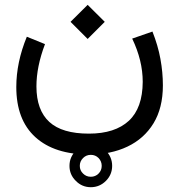

<svg xmlns="http://www.w3.org/2000/svg" viewBox="-20 -424 747 800"><path d="M269.5 267.1C269.5 291.5 278.3 312.5 295.9 329.6C313 347.2 334 356 358.4 356C382.8 356 403.8 347.2 421.4 329.6C438.5 312.5 447.3 291.5 447.3 267.1C447.3 242.7 438.5 221.7 421.4 204.1C403.8 187 382.8 178.2 358.4 178.2C334 178.2 313 187 295.9 204.1C278.3 221.7 269.5 242.7 269.5 267.1ZM312.5 267.1C312.5 254.4 316.9 243.7 326.2 234.4C335 225.6 345.7 221.2 358.4 221.2C371.1 221.2 381.8 225.6 390.6 234.4C399.4 243.7 403.8 254.4 403.8 267.1C403.8 279.8 399.4 290.5 390.6 299.3C381.8 308.1 371.1 312.5 358.4 312.5C345.7 312.5 335 308.1 326.2 299.3C316.9 290.5 312.5 279.8 312.5 267.1ZM273.9 -333 345.2 -261.7 416.5 -333 345.2 -403.8ZM530.8 -263.2C560.1 -202.1 574.7 -142.1 574.7 -83C574.2 -10.3 555.2 43.5 517.1 79.1C478.5 114.7 423.3 132.8 350.6 132.8C275.9 132.8 221.2 116.7 185.5 84C149.9 51.3 131.8 2 131.8 -64C131.8 -118.7 143.6 -177.2 167.5 -240.2L91.8 -271C62.5 -199.7 47.9 -129.9 47.9 -61.5C47.9 29.8 74.2 99.1 127.4 147.5C180.7 195.8 255.4 219.7 352.1 219.7C411.6 219.7 464.4 209 510.7 187C557.1 165 593.3 132.8 619.6 89.8C645.5 47.4 658.7 -5.4 658.7 -68.4C658.7 -104 655.3 -141.1 648.4 -178.7C641.6 -216.3 630.4 -253.9 615.2 -292.5Z"/></svg>

Font: Vazir
Style: Regular
Weight: 400
Designer: Saber Rastikerdar
Foundry: Saber Rastikerdar
Version: Version 27.002;January 24, 2021;FontCreator 13.0.0.2683 64-b